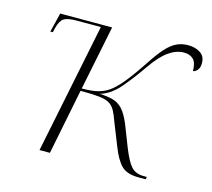

<svg xmlns="http://www.w3.org/2000/svg" viewBox="-84 -646 828 750"><g transform="rotate(15 329.5 -271.5)"><path d="M535 3Q488 3 465.5 -19.5Q443 -42 424 -91L387 -184Q378 -210 369 -226Q360 -242 345.5 -250.5Q331 -259 303.5 -262Q276 -265 229 -265L176 0H134L241 -526H144Q107 -526 92 -516.5Q77 -507 69 -475L65 -458H55L74 -536H284L231 -275Q270 -275 294.5 -281Q319 -287 338 -300Q359 -314 385.5 -345.5Q412 -377 453 -439Q480 -480 501 -503Q522 -526 543 -536Q564 -546 590 -546Q618 -546 638.5 -533Q659 -520 659 -492Q659 -473 650.5 -463.5Q642 -454 633 -453Q633 -487 619 -500.5Q605 -514 581 -514Q550 -514 519 -492Q488 -470 455 -422Q420 -371 383.5 -328Q347 -285 304 -273Q334 -272 357 -266Q380 -260 397 -242Q414 -224 430 -186L464 -99Q485 -46 503 -26.5Q521 -7 553 -7H566L564 3Z"/></g></svg>

Font: Noto Serif Display ExtraLight
Style: Italic
Weight: 200
Italic angle: -12°
Designer: Monotype Design Team
Foundry: Monotype Imaging Inc.
Version: Version 2.009